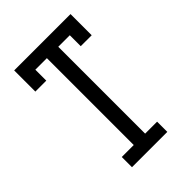

<svg xmlns="http://www.w3.org/2000/svg" viewBox="-215 -832 930 930"><g transform="rotate(-45 250.0 -367.5)"><path d="M129 0V-70H211V-665H132V-590H57V-735H443V-590H368V-665H289V-70H371V0Z"/></g></svg>

Font: Iosevka Gothic
Style: Regular
Weight: 400
Monospace: yes
Designer: Belleve Invis
Foundry: Belleve Invis
Version: Version 15.5.1; ttfautohint (v1.8.4)